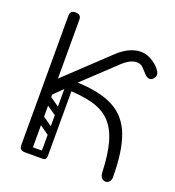

<svg xmlns="http://www.w3.org/2000/svg" viewBox="-128 -801 823 903"><g transform="rotate(20 283.5 -350.0)"><path d="M501 0Q489 0 481 -9Q473 -18 472 -32Q469 -124 452 -184Q435 -244 401 -279Q367 -314 311 -329Q255 -344 173 -346L120 -294L75 -332L334 -576Q343 -585 354 -585Q370 -585 376.5 -576.5Q383 -568 383 -561Q383 -553 380 -547.5Q377 -542 372 -537L219 -393Q333 -389 400.5 -353Q468 -317 497.5 -239Q527 -161 527 -31Q527 -18 519.5 -9Q512 0 501 0ZM97 0Q70 0 70 -26V-674Q70 -700 97 -700Q125 -700 125 -674V-26Q125 0 97 0ZM315 -484 300 -501Q290 -513 290 -525Q290 -534 296 -540L334 -576Q361 -602 390.5 -616.5Q420 -631 449 -631Q477 -631 501.5 -617Q526 -603 541.5 -585Q557 -567 557 -554Q557 -544 548.5 -534.5Q540 -525 531 -525Q517 -525 505 -538.5Q493 -552 480.5 -565Q468 -578 449 -578Q430 -578 412 -568Q394 -558 378 -543ZM97 0Q79 0 79 -17Q79 -35 97 -35H186Q204 -35 204 -17Q204 0 186 0ZM80 -200Q90 -213 103 -204L197 -138Q211 -129 200 -113Q190 -100 177 -109L83 -175Q78 -179 76.5 -186Q75 -193 80 -200ZM80 -298Q90 -311 103 -302L197 -236Q211 -227 200 -211Q190 -198 177 -207L83 -273Q78 -277 76.5 -284Q75 -291 80 -298ZM187 -2Q170 -2 170 -19V-351Q170 -368 187 -368Q205 -368 205 -352V-20Q205 -2 187 -2ZM91 -2Q74 -2 74 -19V-351Q74 -368 91 -368Q109 -368 109 -352V-20Q109 -2 91 -2Z"/></g></svg>

Font: Agu Display
Style: Regular
Weight: 400
Designer: Oluwaseun Badejo
Version: Version 1.103